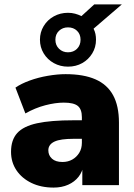

<svg xmlns="http://www.w3.org/2000/svg" viewBox="-20 -839 608 870"><path d="M223 11Q166 11 122.5 -10Q79 -31 54.5 -67.5Q30 -104 30 -151Q30 -205 58 -236Q86 -267 148 -280.5Q210 -294 313 -294H368V-210H313Q284 -210 262.5 -207Q241 -204 227 -197.5Q213 -191 206 -181Q199 -171 199 -158Q199 -135 215.5 -120Q232 -105 263 -105Q288 -105 307.5 -116Q327 -127 339 -146.5Q351 -166 351 -192V-308Q351 -344 332.5 -359Q314 -374 269 -374Q231 -374 185 -362Q139 -350 95 -325L50 -442Q76 -460 114.5 -474Q153 -488 196.5 -495.5Q240 -503 277 -503Q359 -503 412.5 -479.5Q466 -456 492.5 -407.5Q519 -359 519 -283V0H353V-93H359Q354 -61 336 -38Q318 -15 289 -2Q260 11 223 11ZM288 -537Q253 -537 224 -553Q195 -569 178 -597Q161 -625 161 -659Q161 -693 178 -721Q195 -749 224 -765Q253 -781 288 -781Q305 -781 320 -777Q335 -773 349 -766L407 -819H532L404 -709Q410 -697 412.5 -685Q415 -673 415 -659Q415 -625 398 -597Q381 -569 352.5 -553Q324 -537 288 -537ZM288 -602Q313 -602 329 -618Q345 -634 345 -659Q345 -684 329 -699.5Q313 -715 288 -715Q264 -715 247.5 -699.5Q231 -684 231 -659Q231 -634 247.5 -618Q264 -602 288 -602Z"/></svg>

Font: Nunito Sans 12pt Black
Style: Regular
Weight: 900
Designer: Vernon Adams
Foundry: Vernon Adams
Version: Version 3.101;gftools[0.9.27]